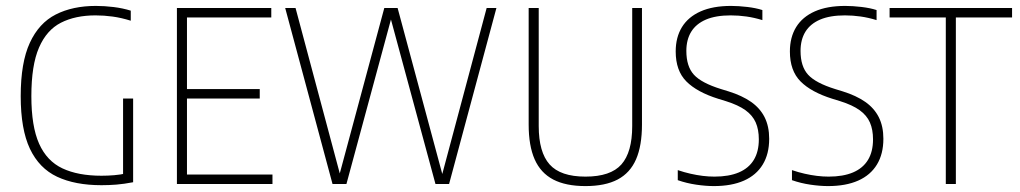

<svg xmlns="http://www.w3.org/2000/svg" viewBox="-20 -622 3447 649"><path d="M323 4Q234 4 173.2 -24.5Q112.5 -53 81.2 -119Q50 -185 50 -297Q50 -410.5 80.8 -477.2Q111.5 -544 168.5 -573Q225.5 -602 304 -602Q333.5 -602 364 -598.2Q394.5 -594.5 422 -586V-552Q390 -562 360.8 -566Q331.5 -570 303 -570Q234.5 -570 186 -545.2Q137.5 -520.5 111.8 -461Q86 -401.5 86 -297Q86 -195 112.2 -136.2Q138.5 -77.5 191.2 -52.8Q244 -28 323 -28Q345 -28 366 -29.8Q387 -31.5 407 -36L396 -20V-289H430V-6Q398.5 0 373.5 2Q348.5 4 323 4Z M578 0V-595H897V-563H612V-32H901V0ZM607 -289V-321H858V-289Z M1104 0 944 -595H979L1133 -19H1124L1279 -595H1324L1479 -19H1471L1625 -595H1658L1498 0H1452L1298 -569H1305L1151 0Z M1959 7Q1892.5 7 1850 -15.2Q1807.5 -37.5 1787.2 -83.5Q1767 -129.5 1767 -201V-595H1801V-196Q1801 -107.5 1837.8 -66.2Q1874.5 -25 1959 -25Q2044 -25 2080.5 -66.2Q2117 -107.5 2117 -196V-595H2150V-201Q2150 -129.5 2130 -83.5Q2110 -37.5 2067.8 -15.2Q2025.5 7 1959 7Z M2393 7Q2365.5 7 2333.2 2.2Q2301 -2.5 2271 -13V-47Q2293 -39.5 2314 -34.8Q2335 -30 2355.2 -27.5Q2375.5 -25 2395 -25Q2444 -25 2477.5 -39.2Q2511 -53.5 2528 -81.5Q2545 -109.5 2545 -151Q2545 -184 2534.5 -208Q2524 -232 2499.8 -249.5Q2475.5 -267 2434 -280L2408 -288Q2336 -310.5 2300 -346.8Q2264 -383 2264 -448Q2264 -496 2285.2 -530.5Q2306.5 -565 2348.2 -583.5Q2390 -602 2451 -602Q2476.5 -602 2506 -598.5Q2535.5 -595 2557 -588V-554Q2529.5 -562.5 2503.2 -566.2Q2477 -570 2450 -570Q2399.5 -570 2366.2 -555.8Q2333 -541.5 2316.5 -514.8Q2300 -488 2300 -450Q2300 -397.5 2325.5 -369.5Q2351 -341.5 2417 -321L2443 -313Q2488 -299 2518.5 -277.8Q2549 -256.5 2564.5 -225.8Q2580 -195 2580 -153Q2580 -101.5 2558.2 -65.8Q2536.5 -30 2494.8 -11.5Q2453 7 2393 7Z M2779 7Q2751.5 7 2719.2 2.2Q2687 -2.5 2657 -13V-47Q2679 -39.5 2700 -34.8Q2721 -30 2741.2 -27.5Q2761.5 -25 2781 -25Q2830 -25 2863.5 -39.2Q2897 -53.5 2914 -81.5Q2931 -109.5 2931 -151Q2931 -184 2920.5 -208Q2910 -232 2885.8 -249.5Q2861.5 -267 2820 -280L2794 -288Q2722 -310.5 2686 -346.8Q2650 -383 2650 -448Q2650 -496 2671.2 -530.5Q2692.5 -565 2734.2 -583.5Q2776 -602 2837 -602Q2862.5 -602 2892 -598.5Q2921.5 -595 2943 -588V-554Q2915.5 -562.5 2889.2 -566.2Q2863 -570 2836 -570Q2785.5 -570 2752.2 -555.8Q2719 -541.5 2702.5 -514.8Q2686 -488 2686 -450Q2686 -397.5 2711.5 -369.5Q2737 -341.5 2803 -321L2829 -313Q2874 -299 2904.5 -277.8Q2935 -256.5 2950.5 -225.8Q2966 -195 2966 -153Q2966 -101.5 2944.2 -65.8Q2922.5 -30 2880.8 -11.5Q2839 7 2779 7Z M3177 0V-563H2987V-595H3401V-563H3211V0Z"/></svg>

Font: Encode Sans SC Condensed Thin
Style: Regular
Weight: 100
Width: 3
Designer: Multiple Designers
Foundry: Impallari Type
Version: Version 3.002